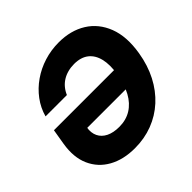

<svg xmlns="http://www.w3.org/2000/svg" viewBox="-183 -922 1115 1115"><g transform="rotate(-45 374.5 -364.0)"><path d="M320.8 10.3Q226.6 10.3 159.2 -27.3Q91.8 -64.9 60.8 -134.5Q29.8 -204.1 45.4 -300.3L61.5 -396.5H598.1L577.1 -269.5H173.8L208.5 -273.4Q201.7 -233.4 216.1 -203.6Q230.5 -173.8 263.2 -157.7Q295.9 -141.6 344.2 -141.6Q399.9 -141.6 442.1 -167.7Q484.4 -193.8 511.7 -243.7Q539.1 -293.5 550.8 -364.7Q562.5 -435.1 550.5 -484.4Q538.6 -533.7 504.9 -559.8Q471.2 -585.9 416.5 -585.9Q388.7 -585.9 364.3 -579.3Q339.8 -572.8 319.6 -560.1Q299.3 -547.4 284.2 -529.1Q269 -510.7 259.3 -487.8H84Q99.1 -543 133.3 -588.9Q167.5 -634.8 215.6 -668.2Q263.7 -701.7 321.3 -719.7Q378.9 -737.8 442.4 -737.8Q540 -737.8 611.1 -693.6Q682.1 -649.4 714.4 -565.7Q746.6 -481.9 727.1 -363.3Q712.9 -276.9 677.2 -208Q641.6 -139.2 588.1 -90.3Q534.7 -41.5 466.8 -15.6Q398.9 10.3 320.8 10.3Z"/></g></svg>

Font: Inter 18pt ExtraBold
Style: Italic
Weight: 800
Italic angle: -9.3988°
Designer: Rasmus Andersson
Foundry: rsms
Version: Version 4.001;git-66647c0bb